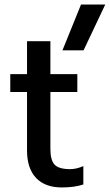

<svg xmlns="http://www.w3.org/2000/svg" viewBox="-20 -804 480 839"><path d="M252.9 -584 334 -784.2H439.9L345.2 -584ZM250 15.1Q176.8 15.1 137.5 -26.6Q98.1 -68.4 98.1 -146V-401.9H24.9V-480H98.1V-624H200.2V-480H317.9V-401.9H200.2V-152.8Q200.2 -104.5 218.5 -84.7Q236.8 -64.9 286.1 -64.9Q314 -64.9 344.2 -78.1V2Q305.7 15.1 250 15.1Z"/></svg>

Font: Prompt
Style: Regular
Weight: 400
Designer: Katatrad Team
Foundry: CadsonDemak
Version: Version 1.000;PS 001.000;hotconv 1.0.88;makeotf.lib2.5.64775